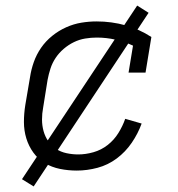

<svg xmlns="http://www.w3.org/2000/svg" viewBox="-20 -605 640 690"><path d="M256 8Q225 8 195.5 2Q166 -4 141.5 -18.5Q117 -33 100 -56.5Q83 -80 74.5 -108Q66 -136 66 -166.5Q66 -197 71 -228L88 -328Q92 -355 101.5 -382Q111 -409 127.5 -433Q144 -457 167.5 -476Q191 -495 218 -507Q245 -519 272.5 -523.5Q300 -528 327 -528Q381 -528 431 -514Q481 -500 524 -472L503 -344H442L458 -441Q428 -455 395 -462.5Q362 -470 328 -470Q307 -470 286 -466.5Q265 -463 245.5 -453.5Q226 -444 209 -429.5Q192 -415 180 -397Q168 -379 161.5 -359Q155 -339 151 -318L135 -218Q131 -197 131 -175.5Q131 -154 136.5 -134Q142 -114 153.5 -97.5Q165 -81 181.5 -70Q198 -59 219 -54.5Q240 -50 261 -50Q288 -50 316 -58Q344 -66 367 -84Q390 -102 405.5 -127Q421 -152 430 -178L489 -161Q476 -125 453.5 -92Q431 -59 399.5 -35.5Q368 -12 330.5 -2Q293 8 256 8ZM101 65 59 39 473 -585 514 -559Z"/></svg>

Font: Iosevka HT Light Extended
Style: Italic
Weight: 300
Width: 7
Italic angle: -9°
Monospace: yes
Designer: Belleve Invis
Foundry: Belleve Invis
Version: Version 32.3.0; ttfautohint (v1.8.4)